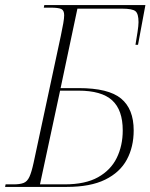

<svg xmlns="http://www.w3.org/2000/svg" viewBox="-41 -734 591 754"><path d="M-21 0 -19 -10H13Q37 -10 51.5 -15.5Q66 -21 74.5 -39.5Q83 -58 91 -95L198 -594Q204 -622 207.5 -642.5Q211 -663 211 -674Q211 -693 200 -698.5Q189 -704 156 -704H131L133 -714H530L501 -558H491Q495 -581 499 -607.5Q503 -634 503 -647Q503 -680 491 -690Q479 -700 438 -700H263L197 -388H268Q385 -388 434.5 -347Q484 -306 484 -222Q484 -157 457 -107Q430 -57 372 -28.5Q314 0 221 0ZM213 -10Q294 -10 344 -38Q394 -66 417.5 -114Q441 -162 441 -222Q441 -302 399.5 -340Q358 -378 267 -378H195L116 -10Z"/></svg>

Font: Noto Serif Display SemiCondensed ExtraLight
Style: Italic
Weight: 200
Width: 4
Italic angle: -12°
Designer: Monotype Design Team
Foundry: Monotype Imaging Inc.
Version: Version 2.009